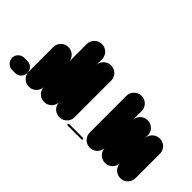

<svg xmlns="http://www.w3.org/2000/svg" viewBox="-45 -635 891 891"><g transform="rotate(45 400.0 -190.0)"><path d="M40 -80Q24 -80 12 -68.5Q0 -57 0 -40Q0 -24 12 -12Q24 0 40 0H60Q77 0 88.5 -12Q100 -24 100 -40Q100 -57 88.5 -68.5Q77 -80 60 -80Z M100 -50.3H200V-210.3H100ZM150.3 -100Q136.3 -100 124.8 -93.3Q113.3 -86.7 106.7 -75.2Q100 -63.7 100 -50.3Q100 -36.3 106.7 -24.8Q113.3 -13.3 124.8 -6.7Q136.3 0 150.3 0Q163.7 0 175.2 -6.7Q186.7 -13.3 193.3 -24.8Q200 -36.3 200 -50.3Q200 -63.7 193.3 -75.2Q186.7 -86.7 175.2 -93.3Q163.7 -100 150.3 -100ZM150.3 -260Q136.3 -260 124.8 -253.3Q113.3 -246.7 106.7 -235.2Q100 -223.7 100 -210.3Q100 -196.3 106.7 -184.8Q113.3 -173.3 124.8 -166.7Q136.3 -160 150.3 -160Q163.7 -160 175.2 -166.7Q186.7 -173.3 193.3 -184.8Q200 -196.3 200 -210.3Q200 -223.7 193.3 -235.2Q186.7 -246.7 175.2 -253.3Q163.7 -260 150.3 -260Z M200 -50.3H300V-330.3H200ZM250.3 -100Q236.3 -100 224.8 -93.3Q213.3 -86.7 206.7 -75.2Q200 -63.7 200 -50.3Q200 -36.3 206.7 -24.8Q213.3 -13.3 224.8 -6.7Q236.3 0 250.3 0Q263.7 0 275.2 -6.7Q286.7 -13.3 293.3 -24.8Q300 -36.3 300 -50.3Q300 -63.7 293.3 -75.2Q286.7 -86.7 275.2 -93.3Q263.7 -100 250.3 -100ZM250.3 -380Q236.3 -380 224.8 -373.3Q213.3 -366.7 206.7 -355.2Q200 -343.7 200 -330.3Q200 -316.3 206.7 -304.8Q213.3 -293.3 224.8 -286.7Q236.3 -280 250.3 -280Q263.7 -280 275.2 -286.7Q286.7 -293.3 293.3 -304.8Q300 -316.3 300 -330.3Q300 -343.7 293.3 -355.2Q286.7 -366.7 275.2 -373.3Q263.7 -380 250.3 -380Z M300 -50.3H400V-290.3H300ZM350.3 -100Q336.3 -100 324.8 -93.3Q313.3 -86.7 306.7 -75.2Q300 -63.7 300 -50.3Q300 -36.3 306.7 -24.8Q313.3 -13.3 324.8 -6.7Q336.3 0 350.3 0Q363.7 0 375.2 -6.7Q386.7 -13.3 393.3 -24.8Q400 -36.3 400 -50.3Q400 -63.7 393.3 -75.2Q386.7 -86.7 375.2 -93.3Q363.7 -100 350.3 -100ZM350.3 -340Q336.3 -340 324.8 -333.3Q313.3 -326.7 306.7 -315.2Q300 -303.7 300 -290.3Q300 -276.3 306.7 -264.8Q313.3 -253.3 324.8 -246.7Q336.3 -240 350.3 -240Q363.7 -240 375.2 -246.7Q386.7 -253.3 393.3 -264.8Q400 -276.3 400 -290.3Q400 -303.7 393.3 -315.2Q386.7 -326.7 375.2 -333.3Q363.7 -340 350.3 -340Z M405 -10Q403 -10 401.5 -8.5Q400 -7 400 -5Q400 -3 401.5 -1.5Q403 0 405 0H495Q497 0 498.5 -1.5Q500 -3 500 -5Q500 -7 498.5 -8.5Q497 -10 495 -10Z M500 -50.3H600V-290.3H500ZM550.3 -100Q536.3 -100 524.8 -93.3Q513.3 -86.7 506.7 -75.2Q500 -63.7 500 -50.3Q500 -36.3 506.7 -24.8Q513.3 -13.3 524.8 -6.7Q536.3 0 550.3 0Q563.7 0 575.2 -6.7Q586.7 -13.3 593.3 -24.8Q600 -36.3 600 -50.3Q600 -63.7 593.3 -75.2Q586.7 -86.7 575.2 -93.3Q563.7 -100 550.3 -100ZM550.3 -340Q536.3 -340 524.8 -333.3Q513.3 -326.7 506.7 -315.2Q500 -303.7 500 -290.3Q500 -276.3 506.7 -264.8Q513.3 -253.3 524.8 -246.7Q536.3 -240 550.3 -240Q563.7 -240 575.2 -246.7Q586.7 -253.3 593.3 -264.8Q600 -276.3 600 -290.3Q600 -303.7 593.3 -315.2Q586.7 -326.7 575.2 -333.3Q563.7 -340 550.3 -340Z M600 -50.3H700V-230.3H600ZM650.3 -100Q636.3 -100 624.8 -93.3Q613.3 -86.7 606.7 -75.2Q600 -63.7 600 -50.3Q600 -36.3 606.7 -24.8Q613.3 -13.3 624.8 -6.7Q636.3 0 650.3 0Q663.7 0 675.2 -6.7Q686.7 -13.3 693.3 -24.8Q700 -36.3 700 -50.3Q700 -63.7 693.3 -75.2Q686.7 -86.7 675.2 -93.3Q663.7 -100 650.3 -100ZM650.3 -280Q636.3 -280 624.8 -273.3Q613.3 -266.7 606.7 -255.2Q600 -243.7 600 -230.3Q600 -216.3 606.7 -204.8Q613.3 -193.3 624.8 -186.7Q636.3 -180 650.3 -180Q663.7 -180 675.2 -186.7Q686.7 -193.3 693.3 -204.8Q700 -216.3 700 -230.3Q700 -243.7 693.3 -255.2Q686.7 -266.7 675.2 -273.3Q663.7 -280 650.3 -280Z M700 -50.3H800V-210.3H700ZM750.3 -100Q736.3 -100 724.8 -93.3Q713.3 -86.7 706.7 -75.2Q700 -63.7 700 -50.3Q700 -36.3 706.7 -24.8Q713.3 -13.3 724.8 -6.7Q736.3 0 750.3 0Q763.7 0 775.2 -6.7Q786.7 -13.3 793.3 -24.8Q800 -36.3 800 -50.3Q800 -63.7 793.3 -75.2Q786.7 -86.7 775.2 -93.3Q763.7 -100 750.3 -100ZM750.3 -260Q736.3 -260 724.8 -253.3Q713.3 -246.7 706.7 -235.2Q700 -223.7 700 -210.3Q700 -196.3 706.7 -184.8Q713.3 -173.3 724.8 -166.7Q736.3 -160 750.3 -160Q763.7 -160 775.2 -166.7Q786.7 -173.3 793.3 -184.8Q800 -196.3 800 -210.3Q800 -223.7 793.3 -235.2Q786.7 -246.7 775.2 -253.3Q763.7 -260 750.3 -260Z"/></g></svg>

Font: Wavefont Thin
Style: Regular
Weight: 100
Monospace: yes
Version: Version 3.005;gftools[0.9.33]